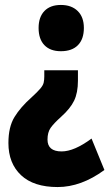

<svg xmlns="http://www.w3.org/2000/svg" viewBox="-20 -583 442 776"><path d="M295 -257Q295 -208 279.5 -176Q264 -144 227 -111Q197 -84 184.5 -66Q172 -48 172 -19Q172 29 229 29Q280 29 350 -23L402 104Q308 173 213 173Q116 173 65 125Q14 77 14 -5Q14 -70 38.5 -110Q63 -150 107 -189Q132 -212 143 -225Q154 -238 156.5 -249Q159 -260 159 -274V-299H295ZM319 -470Q319 -425 295 -400.5Q271 -376 226 -376Q183 -376 159.5 -400.5Q136 -425 136 -470Q136 -514 159.5 -538.5Q183 -563 226 -563Q269 -563 294 -538.5Q319 -514 319 -470Z"/></svg>

Font: Noto Sans Gurmukhi UI ExtraCondensed Black
Style: Regular
Weight: 900
Width: 2
Designer: Jelle Bosma - Monotype Design Team
Foundry: Monotype Imaging Inc.
Version: Version 2.004; ttfautohint (v1.8.4.7-5d5b)